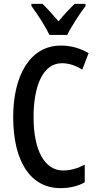

<svg xmlns="http://www.w3.org/2000/svg" viewBox="-20 -960 501 990"><path d="M235 -780H327C348 -824 391 -889 421 -929V-940H365C333 -909 314 -889 282 -850C252 -884 223 -918 199 -940H142V-929C175 -885 215 -822 235 -780ZM299 -634C338 -634 372 -621 404 -601L437 -686C392 -712 345 -725 294 -725C131 -725 48 -564 48 -357C48 -125 139 10 291 10C340 10 382 0 417 -20V-111C383 -93 346 -81 305 -81C211 -81 153 -183 153 -356C153 -508 197 -634 299 -634Z"/></svg>

Font: Noto Sans Bengali ExtraCondensed Medium
Style: Regular
Weight: 500
Width: 2
Designer: Joana Ranito - Universal Thirst; Jelle Bosma - Monotype Design Team
Foundry: Universal Thirst ehf.
Version: Version 3.000